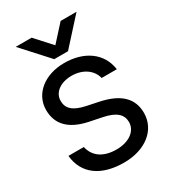

<svg xmlns="http://www.w3.org/2000/svg" viewBox="-185 -837 832 940"><g transform="rotate(-30 230.5 -367.0)"><path d="M234.9 11.7C356 11.7 439.9 -55.2 439.9 -150.9C439.9 -231 390.1 -283.7 279.3 -307.1L211.4 -321.3C142.6 -335.9 115.7 -362.3 115.7 -405.3C115.7 -452.6 160.2 -485.4 223.1 -485.4C287.1 -485.4 334.5 -450.7 345.7 -402.3H431.6C418 -500.5 335 -557.6 223.1 -557.6C113.3 -557.6 31.7 -493.7 31.7 -402.3C31.7 -323.2 79.1 -270 183.1 -248L256.8 -232.9C325.2 -218.8 354 -190.9 354 -148.9C354 -98.1 305.2 -62.5 234.9 -62.5C161.6 -62.5 113.8 -94.7 101.1 -153.3H14.2C24.4 -46.9 106 11.7 234.9 11.7ZM57.6 -744.6 190.9 -598.1H268.6L401.4 -744.6H311.5L229.5 -654.3L147.5 -744.6Z"/></g></svg>

Font: Guggenheim Sans Display
Style: Regular
Weight: 400
Designer: Modified by Tom Baber under direction of Pentagram Design 2023
Foundry: rsms
Version: Version 1.001;Glyphs 3.1.2 (3151)